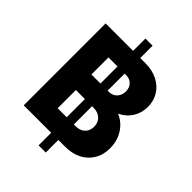

<svg xmlns="http://www.w3.org/2000/svg" viewBox="-241 -863 1078 1078"><g transform="rotate(45 298.0 -324.0)"><path d="M266.1 -748.4V100H322.9V-748.4ZM363.9 -650.5H48V0H377.5Q432.7 0 474 -21.5Q515.3 -43 538.5 -81.5Q561.7 -120 561.7 -171Q561.7 -230.7 533.1 -275.8Q504.5 -320.9 455.7 -341.5Q498.1 -361.2 522.9 -399.6Q547.7 -438 547.7 -485.9Q547.7 -534.8 524.4 -571.8Q501.2 -608.7 460 -629.6Q418.7 -650.5 363.9 -650.5ZM335.2 -526.7Q363 -526.7 380.9 -508.6Q398.8 -490.4 398.8 -460.9Q398.8 -430 380 -410.6Q361.2 -391.3 332 -391.3H194.3V-526.7ZM335.4 -267.8Q370.4 -267.8 391.5 -247.7Q412.7 -227.6 412.7 -194.2Q412.7 -162.7 392.4 -142.9Q372.2 -123.2 339.2 -123.2H194.3V-267.8Z"/></g></svg>

Font: Overused Grotesk Light
Style: Regular
Weight: 300
Designer: RandomMaerks
Version: Version 0.005